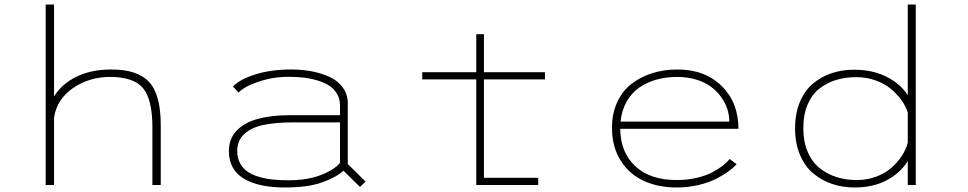

<svg xmlns="http://www.w3.org/2000/svg" viewBox="-20 -820 4290 851"><path d="M182.5 0V-800H219.5V-392.5Q253.5 -448 318.8 -480Q384 -512 474.5 -512Q590 -512 641.2 -456.2Q692.5 -400.5 692.5 -265.5V0H655.5V-255.5Q655.5 -379.5 614 -429.2Q572.5 -479 468.5 -479Q375 -479 303.5 -429.5Q232 -380 219.5 -299V0Z M1269.5 -512Q1318.5 -512 1362 -503.8Q1405.5 -495.5 1442 -478.5Q1478.5 -461.5 1500 -431.2Q1521.5 -401 1521.5 -361V-93L1600.5 -15L1575.5 8.5L1502 -63.5Q1471.5 -34.5 1408 -11.8Q1344.5 11 1243.5 11Q1124.5 11 1059.5 -29Q994.5 -69 994.5 -151Q994.5 -205 1029 -241Q1063.5 -277 1123 -293.2Q1182.5 -309.5 1265.5 -309.5H1487V-353Q1487 -381.5 1473.8 -404Q1460.5 -426.5 1438.8 -440.5Q1417 -454.5 1386.8 -463.5Q1356.5 -472.5 1325.2 -476Q1294 -479.5 1258.5 -479.5Q1190.5 -479.5 1126.8 -458.2Q1063 -437 1037.5 -409.5L1012.5 -436.5Q1042.5 -468.5 1111.8 -490.2Q1181 -512 1269.5 -512ZM1258 -21Q1340.5 -21 1400.2 -43.5Q1460 -66 1487 -98V-277.5H1278.5Q1200.5 -277.5 1147.5 -266.2Q1094.5 -255 1063 -226.2Q1031.5 -197.5 1031.5 -151Q1031.5 -121 1043.2 -98Q1055 -75 1075.2 -60.5Q1095.5 -46 1125 -37Q1154.5 -28 1186.8 -24.5Q1219 -21 1258 -21Z M2125 -32H2365.5V0H2091V-468H1851.5V-500H2091V-668.5H2125V-500H2395.5V-468H2125Z M3245 -92Q3231.5 -77 3210 -61.2Q3188.5 -45.5 3155.5 -28.2Q3122.5 -11 3076.2 0Q3030 11 2979.5 11Q2897.5 11 2833.5 -18.2Q2769.5 -47.5 2731 -108.2Q2692.5 -169 2692.5 -253.5Q2692.5 -317.5 2716 -367.8Q2739.5 -418 2780 -449Q2820.5 -480 2872 -496Q2923.5 -512 2982 -512Q3104.5 -512 3178.8 -438.8Q3253 -365.5 3253 -249H2729Q2730 -144.5 2796 -83.2Q2862 -22 2979.5 -22Q3026.5 -22 3068.2 -31.8Q3110 -41.5 3138.5 -57Q3167 -72.5 3185.2 -87Q3203.5 -101.5 3214 -115.5ZM2981.5 -479Q2932 -479 2889.2 -467Q2846.5 -455 2812.5 -431.2Q2778.5 -407.5 2757 -369Q2735.5 -330.5 2730.5 -281H3212.5Q3212.5 -309.5 3203.5 -337.5Q3194.5 -365.5 3175.5 -391.2Q3156.5 -417 3129.8 -436.5Q3103 -456 3064.8 -467.5Q3026.5 -479 2981.5 -479Z M3765 -511Q3847 -511 3908.5 -480.2Q3970 -449.5 4003.5 -398.5V-800H4039V0H4003.5V-106Q3970.5 -53 3910 -21Q3849.5 11 3767.5 11Q3715 11 3668.8 -4.5Q3622.5 -20 3585 -51Q3547.5 -82 3525.8 -133.5Q3504 -185 3504 -251Q3504 -317.5 3525.5 -368.5Q3547 -419.5 3583.8 -450Q3620.5 -480.5 3666.5 -495.8Q3712.5 -511 3765 -511ZM3540.5 -251Q3540.5 -192.5 3559.8 -147.2Q3579 -102 3612.5 -75.2Q3646 -48.5 3687.5 -35.2Q3729 -22 3777.5 -22Q3822.5 -22 3862 -36.5Q3901.5 -51 3929.5 -75Q3957.5 -99 3976.5 -128Q3995.5 -157 4003.5 -188V-321.5Q3994.5 -349.5 3975.5 -376.2Q3956.5 -403 3928.5 -426.2Q3900.5 -449.5 3860.5 -463.8Q3820.5 -478 3775.5 -478Q3726.5 -478 3685.5 -465.5Q3644.5 -453 3611.2 -426.8Q3578 -400.5 3559.2 -355.8Q3540.5 -311 3540.5 -251Z"/></svg>

Font: League Mono Wide Thin
Style: Regular
Weight: 100
Width: 8
Designer: Tyler Finck
Foundry: The League of Moveable Type / Tyler Finck
Version: Version 2.210